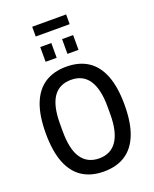

<svg xmlns="http://www.w3.org/2000/svg" viewBox="-182 -1111 978 1223"><g transform="rotate(-20 307.0 -499.5)"><path d="M307 12Q221 12 161.5 -26.5Q102 -65 71 -143.5Q40 -222 40 -343Q40 -464 71 -542.5Q102 -621 161.5 -659.5Q221 -698 307 -698Q393 -698 452.5 -659.5Q512 -621 543 -542.5Q574 -464 574 -343Q574 -222 543 -143.5Q512 -65 452.5 -26.5Q393 12 307 12ZM307 -77Q346 -77 376 -92Q406 -107 426.5 -137Q447 -167 457.5 -212Q468 -257 468 -318V-369Q468 -430 457.5 -475Q447 -520 426.5 -550Q406 -580 376 -594.5Q346 -609 307 -609Q268 -609 237.5 -594.5Q207 -580 186.5 -550Q166 -520 156 -475Q146 -430 146 -369V-318Q146 -257 156 -212Q166 -167 186.5 -137Q207 -107 237.5 -92Q268 -77 307 -77ZM195 -772V-872H270V-772ZM343 -772V-872H418V-772ZM191 -945V-1011H421V-945Z"/></g></svg>

Font: Archivo Condensed Medium
Style: Regular
Weight: 500
Width: 3
Designer: Hector Gatti
Foundry: Omnibus-Type
Version: Version 2.001